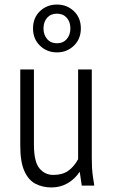

<svg xmlns="http://www.w3.org/2000/svg" viewBox="-20 -815 494 843"><path d="M69 -175V-510H129V-180Q129 -105 153 -76Q177 -47 214 -47Q254 -47 279.5 -65Q305 -83 323 -116V-510H383V-122Q383 -97 384 -79Q385 -61 388 -39L394 0H339L330 -61Q309 -29 277 -10.5Q245 8 206 8Q167 8 136 -8Q105 -24 87 -64Q69 -104 69 -175ZM125 -690Q125 -737 155.5 -766Q186 -795 230 -795Q274 -795 304.5 -766Q335 -737 335 -690Q335 -644 304.5 -614.5Q274 -585 230 -585Q186 -585 155.5 -614.5Q125 -644 125 -690ZM171 -690Q171 -662 187 -643.5Q203 -625 230 -625Q257 -625 273 -643.5Q289 -662 289 -690Q289 -719 273 -737Q257 -755 230 -755Q203 -755 187 -737Q171 -719 171 -690Z"/></svg>

Font: Radio Canada Condensed Light
Style: Regular
Weight: 300
Width: 3
Designer: Charles Daoud, Etienne Aubert Bonn, Alexandre Saumier Demers, Jacques Le Bailly
Foundry: Radio-Canada
Version: Version 2.104; ttfautohint (v1.8.4.7-5d5b);gftools[0.9.28.de